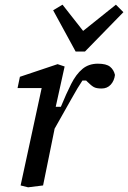

<svg xmlns="http://www.w3.org/2000/svg" viewBox="-20 -792 547 820"><path d="M68 0 158 -416H55L65 -464L226 -518L256 -508L218 -336H240Q263 -392 284 -433.5Q305 -475 332 -497.5Q359 -520 398 -520Q434 -520 450 -507Q466 -494 471 -472Q468 -447 453 -430.5Q438 -414 414 -414Q392 -414 381 -420Q370 -426 354 -442L348 -448H332Q313 -420 285.5 -370.5Q258 -321 213 -242L212 -236Q200 -177 188 -118Q176 -59 164 0L100 8ZM247 -772 335 -660 475 -772 507 -740 343 -572H303L207 -748Z"/></svg>

Font: Source Serif 4 Caption
Style: Italic
Weight: 400
Italic angle: -12°
Designer: Frank Grießhammer
Foundry: Adobe Systems Incorporated
Version: Version 4.004;hotconv 1.0.117;makeotfexe 2.5.65602